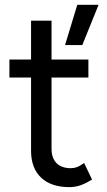

<svg xmlns="http://www.w3.org/2000/svg" viewBox="-20 -762 443 795"><path d="M108.6 -137.6V-676.4H193.4V-146.8Q193.4 -107.4 214.1 -86.5Q234.8 -65.6 273.2 -65.6Q286 -65.6 297.7 -69.7Q309.4 -73.8 328.4 -87L361 -18.8Q334.2 -1.8 312.4 5.5Q290.6 12.8 267.2 12.8Q191.6 12.8 150.1 -26.6Q108.6 -66 108.6 -137.6ZM19 -515.4H346V-441H19ZM300 -742.2H388.2L320.8 -575.4H249.4Z"/></svg>

Font: 寒蝉端黑体 Light
Style: Regular
Weight: 300
Designer: ChillDuanSans {Warren2060}; 
Source Han Sans {Ryoko NISHIZUKA 西塚涼子 (kana, bopomofo & ideographs); Paul D. Hunt (Latin, G
Foundry: ChillType&Adobe
Version: Version 1.300;Glyphs 3.3 (3306)